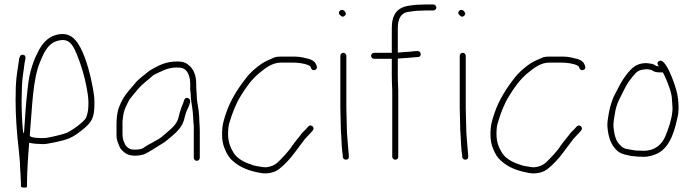

<svg xmlns="http://www.w3.org/2000/svg" viewBox="-20 -717 3116 862"><path d="M114 -107V-114C124.4 -225.2 125.6 -363.8 162 -444C179.9 -487 200.1 -531.9 256 -537C297.3 -541.1 312.2 -502.8 325 -473C342.3 -430.7 359.9 -375 368.5 -326C372.8 -301.2 377 -282.9 377 -254.5C377 -228.3 374.8 -209.4 367 -190C359.4 -170.2 298 -127.6 278 -120C259.9 -113.4 197.9 -97 174 -97C161.2 -97 118.8 -97.5 114 -107ZM174 -70C183.3 -70 200.7 -72.7 226 -78C284.6 -90.7 303.3 -97 347 -132C392.6 -167.7 404 -186.3 404 -254.5C404 -283.9 400.1 -304.1 395 -331C382.7 -395.4 361.4 -474.9 330 -522C313.5 -546 292.3 -566.7 254 -564C203 -560.1 176.7 -529.5 156 -495C144.1 -471.2 134.1 -451.9 125 -423C113 -384.9 108.6 -363.9 103 -309C96.7 -258.6 91.3 -175.6 88 -123C86 -121.7 84.7 -120.7 84 -120V-122C78.9 -169.2 77 -215.2 77 -266C77.7 -290.7 78.2 -311.5 78.5 -328.5C79.3 -366.8 86.9 -401.3 90 -432C91.6 -444.5 101.9 -467.8 84.5 -471C71.5 -473.4 68.4 -462.5 66 -453C61.1 -413.4 52.7 -376.1 51 -329C51 -311.7 50.7 -290.7 50 -266C50 -194 55.6 -120.2 63 -56C65.5 -25.3 70 1.8 70 32C70.7 44 71.3 54.3 72 63C72 78.5 74 91.1 74 104V120C74 126.4 101 127 101 122C101 55.8 105.7 -12.1 111 -76C124.3 -72 158.9 -70 174 -70Z M877 -9V-133C877 -141 876.7 -148.3 876 -155C876 -161 875.7 -167 875 -173C875 -180.3 874.7 -188 874 -196L872 -220C868 -245.9 863 -267.8 863 -295C863 -306.7 861 -314.2 861 -324V-339C861 -374.8 851.7 -401.7 832.5 -420C816.8 -435 803.3 -441 774 -441C724 -441 691.8 -422.7 660 -405C644.4 -396.3 635.3 -385.6 619 -374C602.9 -360.2 595 -354.7 584 -340L572 -326C568 -321.3 562.3 -314.7 555 -306C536.1 -283.7 523.8 -260.9 513 -232C505.6 -212.2 503 -182.5 503 -156V-119C503 -100 503.7 -92.5 509 -78C515.4 -62 517.8 -50.9 530 -40C544.1 -25.9 560.2 -18 587 -18C600.9 -18 621.6 -21.3 631 -26C650 -35.5 668.5 -47.4 687 -59L703 -69C714.9 -75.6 723.2 -81.6 733 -90C761.7 -114.6 793.8 -137.4 806 -178L810 -194C811.3 -199.3 813 -205 815 -211C818.5 -225.1 848.1 -268 824.5 -276.5C816.2 -279.5 810.3 -276.7 807 -268C802.8 -255.4 800.7 -247.5 795 -236C789 -219.9 784 -202.1 780 -184C771.5 -158.6 752.6 -142.4 733.5 -126L716 -111C700.5 -95.5 678.6 -85.2 659 -74C644.3 -67.5 631.9 -57.7 619 -50C612.2 -47.3 595.7 -45 587 -45C581 -45 576 -45.3 572 -46L560 -50C554 -53.6 543.5 -62.5 541 -70C538.1 -76.8 531 -91.1 531 -101C530.3 -105 530 -111 530 -119V-172C530.7 -176.7 531.3 -182.5 532 -189.5C535.3 -223.7 548.8 -245.6 561 -270C567.1 -278.5 585.2 -300 592 -308L604 -322C617.7 -338 642.5 -356.4 659 -371C663.7 -375.7 668.3 -379.3 673 -382C703 -395.3 730 -414 774 -414C779.3 -414 785 -413.7 791 -413C822.2 -408.6 834 -374.7 834 -339V-326C832.7 -314.6 836 -306.9 836 -295C836 -268 842.7 -243 845 -218L847 -194C847.7 -186 848 -179 848 -173L850 -153V-9C850 -1.3 856 5 863.5 5C871 5 877 -1.3 877 -9Z M1402 -420 1399 -428C1392.2 -444.3 1373.3 -452.2 1352 -456C1330.7 -461.7 1316.3 -463 1292 -463H1241C1231 -463 1222 -462 1214 -460C1197.7 -452.8 1171.6 -442.4 1156 -432C1127.9 -412.5 1102.2 -390.6 1082 -363C1049 -321 1014.2 -266.7 995 -209C984.5 -177.6 977 -155.9 977 -114.5C977 -89 980.6 -68.2 989 -49C997.8 -27 1008.5 -7.8 1026 6C1056.8 34.2 1097.3 50 1147 59C1179 65.9 1213.1 57.7 1233 42C1258.2 22.6 1285.3 -7.3 1304 -33C1318.3 -53.5 1334.8 -72.8 1349 -93C1359.2 -104.7 1366.6 -111.3 1377 -123L1384 -131C1396 -144.3 1376 -162.3 1364 -149L1357 -141C1346.6 -129.1 1336.6 -122.6 1328 -109C1312.4 -89.5 1295.7 -69.5 1282 -48C1271.1 -34 1252.5 -13.5 1239 0C1221.5 19 1204.7 31.1 1173 34C1166.3 34 1159.7 33.3 1153 32C1138.4 29.6 1120.3 27.7 1109 22C1076.8 12.3 1042.2 -6.2 1027 -34C1013.9 -56.5 1004 -79.5 1004 -115.5C1004 -137.4 1005.7 -153 1011 -169C1021.6 -206 1040.3 -254.5 1060 -285C1084.7 -325.5 1110.4 -361.8 1146 -390.5C1169.5 -409.5 1200.9 -436 1241 -436H1292C1318.6 -436 1347.8 -432.6 1367 -423C1374.8 -419.1 1374.3 -417.1 1377 -410C1383.6 -394 1408.7 -404 1402 -420Z M1508 -466V-235C1508 -208.3 1510 -173.3 1510 -148C1510 -136 1510.7 -122.7 1512 -108C1513.4 -77.7 1514.5 -46.3 1519 -19V-12C1522 6.1 1549.2 2 1546 -14V-21C1545.3 -25.7 1544.7 -33 1544 -43C1541.9 -75 1537 -113.7 1537 -148C1537 -174.2 1535 -207.4 1535 -235V-466C1535 -473.7 1529 -480 1521.5 -480C1514 -480 1508 -473.7 1508 -466ZM1506 -650C1512.4 -643.6 1518.8 -637.8 1528 -646.5C1537.1 -655.1 1531.5 -662.5 1525 -669C1512 -680.7 1492.3 -662.3 1506 -650Z M1660 -453H1739V-380C1739 -355.6 1739.8 -337.9 1741 -313V-13C1741 -5.9 1747.6 0 1755 0C1762.5 0 1768 -5.9 1768 -13V-314C1766.8 -339 1766 -355.5 1766 -380V-454C1789.7 -456.4 1820.3 -457.1 1842 -460L1857 -461C1874.2 -461 1872.3 -488 1855 -488L1839 -487C1818.8 -484.1 1788.4 -483.4 1766 -481V-591C1766 -628.7 1777.5 -656.7 1809 -663C1827.7 -665.3 1841.9 -669 1865 -669C1874.3 -669.7 1883.7 -670 1893 -670H1925C1932.7 -670 1939 -676 1939 -683.5C1939 -691 1932.7 -697 1925 -697H1893C1883.7 -697 1874 -696.7 1864 -696C1846.9 -696 1832.3 -693.8 1820 -692C1764.3 -685 1739 -653.5 1739 -591V-480H1660C1652.3 -480 1646 -474 1646 -466.5C1646 -459 1652.3 -453 1660 -453Z M2044 -466V-235C2044 -208.3 2046 -173.3 2046 -148C2046 -136 2046.7 -122.7 2048 -108C2049.4 -77.7 2050.5 -46.3 2055 -19V-12C2058 6.1 2085.2 2 2082 -14V-21C2081.3 -25.7 2080.7 -33 2080 -43C2077.9 -75 2073 -113.7 2073 -148C2073 -174.2 2071 -207.4 2071 -235V-466C2071 -473.7 2065 -480 2057.5 -480C2050 -480 2044 -473.7 2044 -466ZM2042 -650C2048.4 -643.6 2054.8 -637.8 2064 -646.5C2073.1 -655.1 2067.5 -662.5 2061 -669C2048 -680.7 2028.3 -662.3 2042 -650Z M2607 -420 2604 -428C2597.2 -444.3 2578.3 -452.2 2557 -456C2535.7 -461.7 2521.3 -463 2497 -463H2446C2436 -463 2427 -462 2419 -460C2402.7 -452.8 2376.6 -442.4 2361 -432C2332.9 -412.5 2307.2 -390.6 2287 -363C2254 -321 2219.2 -266.7 2200 -209C2189.5 -177.6 2182 -155.9 2182 -114.5C2182 -89 2185.6 -68.2 2194 -49C2202.8 -27 2213.5 -7.8 2231 6C2261.8 34.2 2302.3 50 2352 59C2384 65.9 2418.1 57.7 2438 42C2463.2 22.6 2490.3 -7.3 2509 -33C2523.3 -53.5 2539.8 -72.8 2554 -93C2564.2 -104.7 2571.6 -111.3 2582 -123L2589 -131C2601 -144.3 2581 -162.3 2569 -149L2562 -141C2551.6 -129.1 2541.6 -122.6 2533 -109C2517.4 -89.5 2500.7 -69.5 2487 -48C2476.1 -34 2457.5 -13.5 2444 0C2426.5 19 2409.7 31.1 2378 34C2371.3 34 2364.7 33.3 2358 32C2343.4 29.6 2325.3 27.7 2314 22C2281.8 12.3 2247.2 -6.2 2232 -34C2218.9 -56.5 2209 -79.5 2209 -115.5C2209 -137.4 2210.7 -153 2216 -169C2226.6 -206 2245.3 -254.5 2265 -285C2289.7 -325.5 2315.4 -361.8 2351 -390.5C2374.5 -409.5 2405.9 -436 2446 -436H2497C2523.6 -436 2552.8 -432.6 2572 -423C2579.8 -419.1 2579.3 -417.1 2582 -410C2588.6 -394 2613.7 -404 2607 -420Z M2938 -419C2936 -419 2934 -419.3 2932 -420C2928.7 -420 2925.7 -421 2923 -423C2916.3 -427.7 2909.7 -430.3 2903 -431L2889 -433C2864.3 -436.1 2837.2 -426.9 2824 -415C2808.6 -404.2 2790.3 -380 2779 -363C2766 -345.3 2752.2 -313.7 2741 -294C2730.6 -276.7 2718.2 -237 2714 -213C2711.5 -193.2 2705.6 -171.3 2707 -150C2710.7 -95 2728.1 -51.1 2766 -30C2777.9 -23.4 2797.1 -21 2813 -17C2830.1 -14.4 2851.2 -13 2871 -13C2894.2 -13 2916.5 -20.8 2934 -29C2991 -59.2 3010.6 -134.2 3025 -206C3028.7 -237.3 3025.5 -270.3 3020 -298C3013.2 -329.7 2968.5 -465.6 2937.5 -442C2927.7 -434.6 2932.4 -426.5 2938 -419ZM2956 -392C2966 -374.6 2981.3 -336.9 2988 -315.5C2991.9 -303.2 2997 -283.8 2997 -267C2998.3 -252.3 2999 -242.7 2999 -238C2999.7 -228.7 2999.3 -219.7 2998 -211C2992.8 -171.8 2980.9 -139 2967 -105C2951.1 -67.9 2919.8 -40 2870 -40C2860.7 -40 2851.7 -40.3 2843 -41C2833.7 -41 2825.3 -42 2818 -44L2794 -48C2774.5 -51.9 2765.5 -63.9 2754 -77C2741.6 -95.7 2736.2 -122.5 2734 -151C2734 -170.5 2737.7 -191.2 2741 -209C2746.9 -252.9 2767.1 -282.6 2783 -316C2795.1 -340.3 2805.3 -355.5 2822 -375C2836.8 -392.5 2844 -402.3 2871 -405C2884.4 -407.7 2888 -405.5 2900 -404C2902 -404 2904.7 -403 2908 -401C2918.9 -393.4 2929.2 -392 2945 -392Z"/></svg>

Font: Take Off
Style: Regular, Eh
Weight: 400
Foundry: Cannot Into Space Fonts
Version: Version 0.89